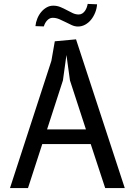

<svg xmlns="http://www.w3.org/2000/svg" viewBox="-20 -961 690 981"><path d="M31 0 242.5 -650 260 -750 368.5 -760 617.5 0H517.5L443.5 -225H196L123 0ZM319.5 -680 301.5 -550 220.5 -300H419L337.5 -550ZM161 -827.5Q163 -847.5 170.8 -866.5Q178.5 -885.5 190.8 -900Q203 -914.5 218.5 -923.2Q234 -932 252 -932Q271.5 -932 288.5 -925Q305.5 -918 321 -909.5Q336.5 -901 351.5 -894Q366.5 -887 382 -887Q392.5 -887 400.5 -892.2Q408.5 -897.5 414 -905.2Q419.5 -913 423 -922.5Q426.5 -932 428 -941L476 -939Q474.5 -917 466.2 -896.5Q458 -876 445.2 -860.2Q432.5 -844.5 415.2 -835Q398 -825.5 378.5 -825.5Q362.5 -825.5 347 -832.5Q331.5 -839.5 315.5 -847.8Q299.5 -856 283 -863Q266.5 -870 249 -870Q240 -870 232.8 -866Q225.5 -862 219.8 -855.5Q214 -849 210 -841.2Q206 -833.5 204 -826Z"/></svg>

Font: B612
Style: Regular
Weight: 400
Designer: Nicolas Chauveau, Thomas Paillot, Jonathan Favre-Lamarine, Jean-Luc Vinot
Foundry: AIRBUS
Version: Version 1.008